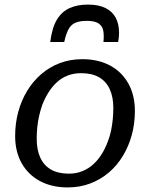

<svg xmlns="http://www.w3.org/2000/svg" viewBox="-20 -805 654 837"><path d="M363 -785Q318 -785 284 -770Q250 -755 228.5 -720Q207 -685 199 -622H260Q268 -658 279 -678Q290 -698 309 -706Q328 -714 358 -714Q393 -714 409.5 -703Q426 -692 430 -672Q434 -652 431 -622H495Q497 -633 498 -642Q499 -651 499 -662Q499 -700 484.5 -727.5Q470 -755 440 -770Q410 -785 363 -785ZM450 -188Q459 -211 464 -235Q469 -259 471.5 -284Q474 -309 474 -334Q474 -382 458.5 -416Q443 -450 412 -468Q381 -486 334 -486Q301 -486 274.5 -475.5Q248 -465 227.5 -446Q207 -427 191 -401.5Q175 -376 164 -347Q156 -324 150.5 -299.5Q145 -275 142.5 -250Q140 -225 140 -201Q140 -152 155.5 -118Q171 -84 202 -66Q233 -48 280 -48Q313 -48 339.5 -59Q366 -70 386.5 -88.5Q407 -107 423 -132.5Q439 -158 450 -188ZM46 -212Q46 -267 59.5 -317Q73 -367 98.5 -409Q124 -451 160 -482Q196 -513 241 -530Q286 -547 339 -547Q408 -547 459.5 -519.5Q511 -492 539.5 -441Q568 -390 568 -321Q568 -266 554.5 -216.5Q541 -167 515.5 -125Q490 -83 454 -52.5Q418 -22 373 -5Q328 12 275 12Q206 12 154.5 -15.5Q103 -43 74.5 -93.5Q46 -144 46 -212Z"/></svg>

Font: Roboto Serif
Style: Italic
Weight: 400
Italic angle: -10°
Designer: Greg Gazdowicz
Foundry: Commercial Type
Version: Version 1.008